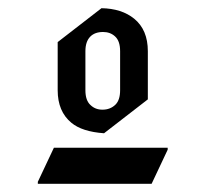

<svg xmlns="http://www.w3.org/2000/svg" viewBox="-20 -777 506 473"><path d="M73.2 -324.2V-329.1L112.8 -413.1H393.1V-408.2L353.5 -324.2ZM230 -756.8Q279.8 -755.9 310.5 -731Q344.2 -703.6 344.2 -650.9V-532.2L236.3 -448.7Q182.1 -452.6 155.8 -474.6Q122.1 -502.4 122.1 -554.7V-673.3ZM232.4 -506.8Q251.5 -506.8 264.2 -519Q275.9 -530.3 275.9 -554.7V-650.9Q275.9 -676.3 263.2 -687.5Q251.5 -698.2 233.9 -698.2Q213.4 -698.2 202.1 -686.5Q190.4 -674.3 190.4 -650.9V-554.7Q190.4 -529.3 203.1 -518.1Q214.8 -506.8 232.4 -506.8Z"/></svg>

Font: Nova Cut
Style: Book
Weight: 400
Version: Version 2.000